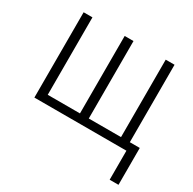

<svg xmlns="http://www.w3.org/2000/svg" viewBox="-157 -694 1043 1037"><g transform="rotate(30 365.0 -175.5)"><path d="M645 -49H707V181H652V0H78V-532H133V-49H334V-532H389V-49H590V-532H645Z"/></g></svg>

Font: Noto Sans UI NarrowLight
Style: Regular
Weight: 300
Width: 4
Designer: Monotype Design Team
Foundry: Monotype Imaging Inc.
Version: Version 1.001